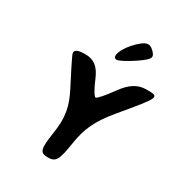

<svg xmlns="http://www.w3.org/2000/svg" viewBox="-255 -1360 1379 1479"><g transform="rotate(30 435.0 -621.0)"><path d="M161 -831C173 -802 224 -700 274 -604C343 -473 359 -382 337 -240C312 -78 321 -50 392 -50C463 -50 479 -78 504 -240C526 -382 569 -473 678 -604C911 -883 911 -883 790 -883C714 -883 654 -846 591 -758C540 -687 493 -633 481 -633C469 -633 437 -687 408 -758C371 -846 324 -883 248 -883C173 -883 147 -867 161 -831ZM545 -1142C462 -1063 424 -965 477 -966C495 -966 560 -1001 620 -1042C713 -1106 721 -1124 677 -1167C636 -1206 607 -1200 545 -1142Z"/></g></svg>

Font: Hussar Skorodowane
Style: Ky
Weight: 700
Foundry: Cannot Into Space Fonts
Version: Version 0.892